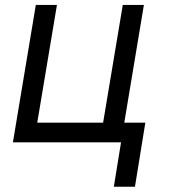

<svg xmlns="http://www.w3.org/2000/svg" viewBox="-20 -565 675 762"><path d="M551.1 -545.5 460.2 0H31.2L122.2 -545.5H206L127.8 -78.1H389.2L467.3 -545.5ZM556.8 -78.1 515.6 176.1H431.8L473 -78.1Z"/></svg>

Font: Inter UI
Style: Italic
Weight: 400
Italic angle: -9.39999°
Designer: Rasmus Andersson
Foundry: rsms
Version: 3.2;8d6f07862